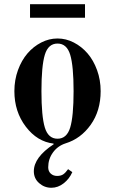

<svg xmlns="http://www.w3.org/2000/svg" viewBox="-20 -668 536 908"><path d="M48 -237C48 -172.3 66 -116.3 102 -69C138 -21.7 181.7 5 233 11L234 14C171.3 55.3 140 98 140 142C140 164.7 148.3 183.3 165 198C181.7 212.7 201 220 223 220C243.7 220 263 213 281 199C299 185 312.7 167.3 322 146L302 132C294 143.3 286.3 151.5 279 156.5C271.7 161.5 262 164 250 164C238 164 228 160.3 220 153C212 145.7 208 135.7 208 123C208 97 215.5 73.7 230.5 53C245.5 32.3 265.3 18 290 10C338 -4.7 377.7 -34 409 -78C440.3 -122 456 -175 456 -237C456 -272.3 450.3 -305.5 439 -336.5C427.7 -367.5 412.7 -393.8 394 -415.5C375.3 -437.2 353.7 -454.3 329 -467C304.3 -479.7 278.7 -486 252 -486C225.3 -486 199.7 -479.7 175 -467C150.3 -454.3 128.7 -437.2 110 -415.5C91.3 -393.8 76.3 -367.5 65 -336.5C53.7 -305.5 48 -272.3 48 -237ZM176 -237C176 -316.3 181.3 -373.7 192 -409C202.7 -444.3 222.7 -462 252 -462C281.3 -462 301.3 -444.3 312 -409C322.7 -373.7 328 -316.3 328 -237C328 -157.7 322.7 -100.3 312 -65C301.3 -29.7 281.3 -12 252 -12C222.7 -12 202.7 -29.7 192 -65C181.3 -100.3 176 -157.7 176 -237ZM122 -584H382V-648H122Z"/></svg>

Font: Km Standard TT
Style: Bold
Weight: 700
Designer: Alexey Kryukov <alexios@thessalonica.org.ru>
Version: Version 2.0.2